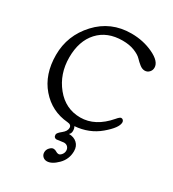

<svg xmlns="http://www.w3.org/2000/svg" viewBox="-230 -821 1116 1237"><g transform="rotate(30 328.0 -203.0)"><path d="M352 130 300 137Q291 137 285 131Q279 125 279 112.5Q279 100 307.5 77.5Q336 55 336 31Q336 7 306 5Q184 -5 104.5 -97Q25 -189 25 -334Q25 -479 125.5 -587.5Q226 -696 378 -696Q467 -696 541.5 -660.5Q616 -625 616 -579Q616 -559 602.5 -545Q589 -531 570 -531Q551 -531 532 -546Q513 -561 495.5 -579.5Q478 -598 440.5 -613Q403 -628 352 -628Q238 -628 172.5 -556.5Q107 -485 107 -362.5Q107 -240 179 -151Q251 -62 361.5 -62Q472 -62 563 -168Q583 -192 592.5 -192Q602 -192 607.5 -185.5Q613 -179 613 -170Q613 -130 537.5 -66.5Q462 -3 357 5Q365 17 365 36.5Q365 56 352 66Q389 66 412.5 87.5Q436 109 436 146Q436 206 394 248Q352 290 316 290Q298 290 285.5 278Q273 266 273 247Q273 228 287 213Q301 198 314 198Q327 198 337 205Q347 212 358 212Q369 212 380 198.5Q391 185 391 168.5Q391 152 380.5 141Q370 130 352 130Z"/></g></svg>

Font: Macondo
Style: Regular
Weight: 400
Version: Version 2.001